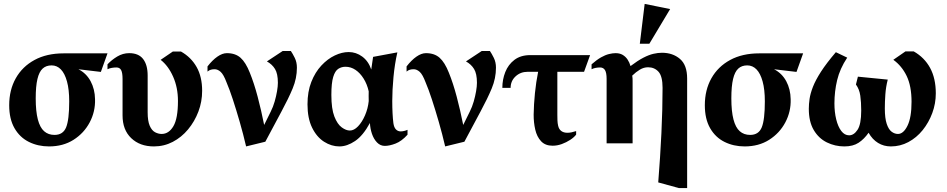

<svg xmlns="http://www.w3.org/2000/svg" viewBox="-20 -731 4827 979"><path d="M229.9 15.6Q173.6 15.6 127.3 -7.4Q80.9 -30.4 53.9 -77.4Q26.9 -124.4 26.9 -194.4Q26.9 -272.4 60.5 -332Q94.1 -391.6 156.1 -425.2Q218.1 -458.9 304 -458.9H528.1L494.3 -364.3L379.9 -377.9Q420.2 -357.3 442 -316.9Q463.7 -276.5 464.6 -224.9Q466.5 -162 437.3 -106.9Q408.1 -51.9 354.9 -18.1Q301.8 15.6 229.9 15.6ZM257.9 -43.1Q301.5 -43.1 317.2 -81.8Q332.9 -120.5 332.9 -214Q332.9 -274.6 321.6 -315.5Q310.4 -356.4 290.5 -377Q270.6 -397.6 243.1 -397.6Q215.1 -397.6 197.4 -381.3Q179.6 -365 170.9 -328.2Q162.1 -291.4 162.1 -229.4Q162.1 -163.6 172.9 -122.1Q183.7 -80.6 205 -61.9Q226.2 -43.1 257.9 -43.1Z M764.6 15.6Q693.3 15.6 649.1 -26.6Q604.9 -68.8 604.9 -142.4V-328Q604.9 -360 597.7 -373.5Q590.5 -387 574 -387Q562.1 -387 549.9 -384.9Q537.8 -382.8 528.1 -378V-403Q549 -425.5 577.8 -442.8Q606.6 -460 638.7 -460Q686.7 -460 709.8 -430Q732.9 -400 732.9 -346V-158.4Q732.9 -114.4 743.3 -90.1Q753.7 -65.9 770.4 -56.9Q787 -48 804.1 -48Q840.8 -48 864.1 -87.4Q887.4 -126.9 887.4 -216.1Q887.4 -284.4 862.8 -339.9Q838.3 -395.4 799.1 -425.9L861.1 -468.1H903Q954.5 -439 982.6 -389.2Q1010.7 -339.5 1010.7 -268Q1010.7 -212.6 991.6 -162Q972.4 -111.4 938.9 -71.1Q905.5 -30.9 860.9 -7.6Q816.4 15.6 764.6 15.6Z M1234.9 15.6Q1220.1 -47.9 1202.3 -109.6Q1184.5 -171.4 1167.3 -223.8Q1150.1 -276.2 1135.1 -311.1Q1119.9 -351.4 1105 -364.7Q1090.1 -378 1074 -378Q1064.1 -378 1055.1 -375.5Q1046.1 -373 1038.1 -366V-392.4Q1062.9 -424.4 1088.4 -442.2Q1113.9 -460 1137 -460Q1180 -460 1206.5 -436.5Q1233 -413 1253.9 -360Q1275.5 -306.9 1293.7 -238.1Q1311.9 -169.4 1326.9 -93.9L1360.1 -161.1Q1372.8 -186.3 1380.5 -213.4Q1388.3 -240.6 1392.6 -265.8Q1396.9 -291 1396.9 -309.1Q1396.9 -355.3 1382.3 -379.1Q1367.8 -403 1341 -417.9L1421.3 -470.9H1463.1Q1472.1 -457.9 1483 -435.9Q1493.9 -413.9 1493.9 -385.9Q1493.9 -331.9 1472.4 -280.3Q1451 -228.8 1415.7 -163.4L1332.9 -8.4Z M1710.8 15.6Q1670 15.6 1632.4 -8.3Q1594.8 -32.3 1571.3 -80.2Q1547.9 -128.1 1547.9 -199.1Q1547.9 -263.7 1567.4 -313.3Q1586.9 -362.9 1618.7 -396.9Q1650.5 -430.9 1687.1 -448.2Q1723.6 -465.6 1757.8 -465.6Q1795.8 -465.6 1827.2 -442.4Q1858.6 -419.2 1873 -376.6Q1875.4 -390.4 1877.8 -409.9Q1880.3 -429.5 1882.4 -441L2006.1 -464Q1992.5 -404.1 1986.3 -337.7Q1980.1 -271.3 1980.1 -216.4Q1980.1 -182.9 1981.6 -154.2Q1983 -125.5 1985.9 -102.9Q1989 -81.1 1998.9 -71.1Q2008.7 -61 2022.9 -61Q2030.7 -61 2040.1 -63.1Q2049.4 -65.1 2057.9 -69.1V-44.1Q2027.9 -10.9 1997 1Q1966.1 12.9 1942 12.9Q1919.4 12.9 1902.4 -4.6Q1885.5 -22.1 1876.4 -49.2Q1867.4 -76.3 1866.3 -103.9Q1831 -39.1 1790.3 -11.8Q1749.6 15.6 1710.8 15.6ZM1763.9 -65.4Q1785.1 -65.4 1805.6 -86.8Q1826.1 -108.2 1841.1 -142.7Q1856.1 -177.1 1860.1 -215.5Q1859.5 -229.1 1859.7 -240.7Q1859.9 -252.2 1860 -265.3Q1852 -301.6 1834.1 -330.2Q1816.3 -358.8 1792.6 -374.7Q1768.9 -390.6 1741.6 -390.6Q1721.5 -390.6 1705 -380.1Q1688.5 -369.6 1679.1 -338.9Q1669.6 -308.1 1669.6 -246.9Q1669.6 -176 1685 -136.7Q1700.4 -97.4 1722.6 -81.4Q1744.7 -65.4 1763.9 -65.4Z M2249.9 15.6Q2235.1 -47.9 2217.3 -109.6Q2199.5 -171.4 2182.3 -223.8Q2165.1 -276.2 2150.1 -311.1Q2134.9 -351.4 2120 -364.7Q2105.1 -378 2089 -378Q2079.1 -378 2070.1 -375.5Q2061.1 -373 2053.1 -366V-392.4Q2077.9 -424.4 2103.4 -442.2Q2128.9 -460 2152 -460Q2195 -460 2221.5 -436.5Q2248 -413 2268.9 -360Q2290.5 -306.9 2308.7 -238.1Q2326.9 -169.4 2341.9 -93.9L2375.1 -161.1Q2387.8 -186.3 2395.5 -213.4Q2403.3 -240.6 2407.6 -265.8Q2411.9 -291 2411.9 -309.1Q2411.9 -355.3 2397.3 -379.1Q2382.8 -403 2356 -417.9L2436.3 -470.9H2478.1Q2487.1 -457.9 2498 -435.9Q2508.9 -413.9 2508.9 -385.9Q2508.9 -331.9 2487.4 -280.3Q2466 -228.8 2430.7 -163.4L2347.9 -8.4Z M2797.9 12Q2760.1 12 2738.9 -10.9Q2717.6 -33.7 2709.2 -70.2Q2700.8 -106.6 2701.1 -147.1Q2701.9 -198.6 2707.6 -255.8Q2713.4 -313 2723.9 -364.9H2670.1Q2633.9 -364.9 2608.7 -341.4Q2583.6 -317.9 2583.6 -283.1H2541.4Q2541.4 -325.4 2556.4 -363.5Q2571.4 -401.6 2603.1 -425.8Q2634.9 -450 2683.9 -450H2988.9L2958.1 -364.9H2821.9V-145Q2821.9 -131 2822.4 -117Q2822.9 -103 2825.9 -90Q2829.9 -72 2842 -63Q2854.1 -54 2873.1 -54Q2883.1 -54 2893.9 -56.2Q2904.7 -58.5 2917.7 -62.6V-44.6Q2907.5 -31 2887.6 -17.9Q2867.7 -4.9 2844.4 3.6Q2821 12 2797.9 12Z M3073.1 0V-328.9Q3073.1 -359.9 3064.9 -373.4Q3056.6 -387 3040.1 -387Q3028.9 -387 3017.4 -384.9Q3006 -382.8 2996.4 -378V-403Q3022.6 -426 3044.4 -438.4Q3066.2 -450.7 3085.1 -455.4Q3103.9 -460 3118.9 -460Q3140.2 -460 3155.2 -451.1Q3170.2 -442.1 3180.1 -427.2Q3190 -412.2 3195 -394.1Q3232.4 -422.4 3260.7 -436.9Q3289.1 -451.5 3312.1 -456.7Q3335.1 -462 3355.4 -462Q3410.2 -462 3447 -430.7Q3483.7 -399.5 3483.7 -330.7V228H3441.9L3336.3 199.1Q3346.6 71.1 3352.5 -52.3Q3358.4 -175.7 3358.4 -283Q3358.4 -342.2 3337.8 -365.1Q3317.1 -388 3284.4 -388Q3262.7 -388 3242.7 -375.9Q3222.6 -363.9 3203.7 -345.4Q3205 -338.7 3205.3 -332.1Q3205.6 -325.5 3205.6 -318.2V0ZM3242.4 -507.9 3267.1 -711 3397 -684.9 3291 -507.9Z M3776.9 15.6Q3720.6 15.6 3674.3 -7.4Q3627.9 -30.4 3600.9 -77.4Q3573.9 -124.4 3573.9 -194.4Q3573.9 -272.4 3607.5 -332Q3641.1 -391.6 3703.1 -425.2Q3765.1 -458.9 3851 -458.9H4075.1L4041.3 -364.3L3926.9 -377.9Q3967.2 -357.3 3989 -316.9Q4010.7 -276.5 4011.6 -224.9Q4013.5 -162 3984.3 -106.9Q3955.1 -51.9 3901.9 -18.1Q3848.8 15.6 3776.9 15.6ZM3804.9 -43.1Q3848.5 -43.1 3864.2 -81.8Q3879.9 -120.5 3879.9 -214Q3879.9 -274.6 3868.6 -315.5Q3857.4 -356.4 3837.5 -377Q3817.6 -397.6 3790.1 -397.6Q3762.1 -397.6 3744.4 -381.3Q3726.6 -365 3717.9 -328.2Q3709.1 -291.4 3709.1 -229.4Q3709.1 -163.6 3719.9 -122.1Q3730.7 -80.6 3752 -61.9Q3773.2 -43.1 3804.9 -43.1Z M4285.6 15.6Q4237.9 15.6 4196.1 -4.9Q4154.4 -25.4 4129.3 -67.9Q4104.1 -110.4 4104.1 -176.4Q4104.1 -199.4 4107.9 -226.5Q4111.8 -253.6 4125.1 -288.1Q4138.5 -322.5 4166.4 -365.8Q4194.3 -409 4242 -464.9L4299.9 -437.1Q4262.4 -380.6 4248.6 -322.6Q4234.7 -264.6 4234.7 -203.6Q4234.7 -159.6 4243.8 -122.4Q4252.9 -85.1 4269.7 -63.1Q4286.5 -41 4309.6 -41Q4334 -41 4352.6 -69.2Q4371.3 -97.5 4371.3 -167.1Q4371.3 -210.1 4366.6 -243.1Q4361.9 -276.1 4344.4 -300.1L4354.4 -340.1L4506.6 -325.1Q4497 -287.6 4494.4 -249.7Q4491.7 -211.9 4491.7 -177.9Q4491.7 -127.9 4501.4 -99.3Q4511 -70.7 4526.4 -59.4Q4541.7 -48 4558.6 -48Q4586.6 -48 4607.2 -89.9Q4627.9 -131.9 4627.9 -211.9Q4627.9 -291.9 4603.1 -343.5Q4578.2 -395.1 4535 -426.1L4597 -469H4638.9Q4693.6 -438 4722.6 -384.6Q4751.6 -331.1 4751.6 -255.1Q4751.6 -203.1 4733.7 -154.6Q4715.7 -106 4684.6 -67.4Q4653.5 -28.9 4611.8 -6.6Q4570.1 15.6 4522.6 15.6Q4486.2 15.6 4457.2 -2.2Q4428.1 -20 4408.9 -54.1Q4386.4 -21.8 4357.9 -3.1Q4329.5 15.6 4285.6 15.6Z"/></svg>

Font: Ancizar Serif Light
Style: Regular
Weight: 300
Designer: Cesar Puertas, Viviana Monsalve, Julian Moncada, Julian Prieto, Jose Castro, Felipe Aragon, Mariel Hernandez, Sara Alarc
Version: Version 8.100